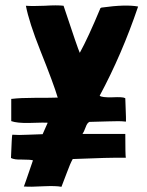

<svg xmlns="http://www.w3.org/2000/svg" viewBox="-20 -714 562 734"><path d="M461 -249Q439 -252 394 -250Q337 -248 322 -248Q313 -244 308 -229Q300 -208 296 -203L295 -202H459Q459 -120 461 -111Q398 -112 258 -106Q248 -88 236 -55L215 0H214Q194 -4 148 -2Q94 1 74 -1H71Q71 2 106 -101Q97 -104 64 -104Q35 -103 22 -110V-111Q25 -193 27 -199Q50 -197 88 -199Q130 -201 143 -201L162 -244L161 -245Q155 -246 92 -244Q45 -243 23 -251V-336H25Q58 -340 112 -340Q181 -340 201 -341L200 -343Q186 -391 134 -521Q91 -629 79 -692Q103 -690 151 -692Q198 -695 223 -692Q278 -526 285 -512Q317 -570 364 -683Q365 -684 366 -684L368 -685Q461 -698 508 -689Q446 -506 361 -348Q369 -341 409 -342Q450 -344 458 -339L459 -338Q463 -241 461 -250Z"/></svg>

Font: Londrina Solid
Style: Regular
Weight: 400
Designer: Marcelo Magalhaes
Foundry: Marcelo Magalh„es
Version: Version 1.001 2011